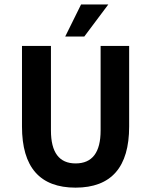

<svg xmlns="http://www.w3.org/2000/svg" viewBox="-20 -842 688 874"><path d="M567.9 -266.1Q567.9 11.7 324.2 12.2Q80.1 12.2 80.1 -266.1V-632.8H211.9V-248Q211.9 -98.1 324.2 -98.1Q438 -98.1 438 -248V-632.8H567.9ZM473.1 -821.8 363.8 -675.8H276.9L349.1 -821.8Z"/></svg>

Font: Tajawal
Style: Bold
Weight: 700
Designer: Boutros Fonts
Foundry: Created by Boutros International 2017
Version: Version 1.700